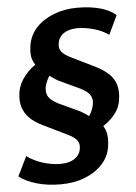

<svg xmlns="http://www.w3.org/2000/svg" viewBox="-65 -762 709 998"><g transform="rotate(-5 289.5 -262.5)"><path d="M211 191Q142 191 85.5 174.5Q29 158 -5 131L45 29Q64 44 92.5 57Q121 70 154.5 77.5Q188 85 219 85Q249 85 271.5 77Q294 69 308.5 53Q323 37 326 14Q330 -10 318 -27.5Q306 -45 273 -61L146 -123Q102 -144 76.5 -170Q51 -196 41.5 -229.5Q32 -263 39 -306Q46 -349 78 -389Q110 -429 163 -459L146 -424Q127 -445 118.5 -470.5Q110 -496 117 -543Q126 -596 161.5 -634Q197 -672 253 -694Q309 -716 377 -716Q444 -716 495.5 -701.5Q547 -687 577 -660L530 -561Q499 -584 454 -597Q409 -610 369 -610Q341 -610 318 -602Q295 -594 281 -578Q267 -562 264 -538Q260 -515 272 -498Q284 -481 317 -464L444 -402Q488 -380 514 -354.5Q540 -329 549 -295.5Q558 -262 551 -219Q545 -176 513.5 -139.5Q482 -103 428 -73L445 -107Q464 -88 472 -58.5Q480 -29 473 18Q465 70 428.5 109Q392 148 336.5 169.5Q281 191 211 191ZM177 -318Q174 -299 178.5 -283Q183 -267 197.5 -254Q212 -241 235 -229L347 -177Q364 -167 378.5 -157Q393 -147 401 -137L373 -131Q390 -148 400 -168.5Q410 -189 413 -207Q417 -226 412.5 -241.5Q408 -257 394.5 -270Q381 -283 355 -296L244 -348Q228 -357 213 -368Q198 -379 188 -388L217 -394Q200 -377 190 -356.5Q180 -336 177 -318Z"/></g></svg>

Font: Nunito Sans 6pt ExtraBold
Style: Italic
Weight: 800
Italic angle: -9°
Version: Version 3.101;gftools[0.9.27]